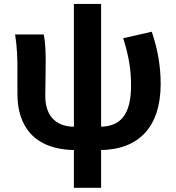

<svg xmlns="http://www.w3.org/2000/svg" viewBox="-20 -731 873 953"><path d="M357.6 13.8 351 -101.9C243.8 -101.9 204.8 -171.1 204.8 -253.3C204.8 -293.4 206.8 -373.5 206.8 -423C206.8 -474.8 205.2 -521 197.1 -559.8H55C64.9 -499 66.5 -437.2 66.5 -392.9V-264.2C66.5 -111.1 143.8 13.8 357.6 13.8ZM472.8 13.8C670.6 13.8 777.5 -102.9 777.5 -314.3C777.5 -403.7 762.5 -487.5 733.3 -573.5L591.5 -541.3C621.1 -447.4 630.5 -379.6 630.5 -307.7C630.5 -157.8 575.9 -101.9 473.2 -101.9ZM346.8 201.1H481.9V-711.4H346.8Z"/></svg>

Font: Source Han Sans JP VF
Style: Regular
Weight: 250
Designer: Ryoko NISHIZUKA 西塚涼子 (kana, bopomofo & ideographs); Paul D. Hunt (Latin, Greek & Cyrillic); Sandoll Communications 산돌커뮤니
Foundry: Adobe
Version: Version 2.004;hotconv 1.0.118;makeotfexe 2.5.65603